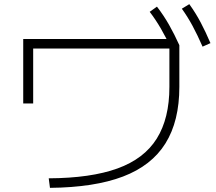

<svg xmlns="http://www.w3.org/2000/svg" viewBox="-20 -875 1040 926"><path d="M215 -15Q418 -16 546.5 -62.5Q675 -109 736 -206.5Q797 -304 797 -456V-641H140V-376H92V-687H829L845 -657V-456Q845 -291 778 -183.5Q711 -76 573 -23.5Q435 29 221 31ZM807 -638Q781 -694 756 -737Q731 -780 702 -818L737 -843Q770 -800 795.5 -755Q821 -710 845 -657ZM957 -650Q932 -707 908.5 -750.5Q885 -794 857 -833L893 -855Q924 -812 948 -766.5Q972 -721 995 -667Z"/></svg>

Font: M PLUS 1 Code Light
Style: Regular
Weight: 300
Designer: Coji Morishita
Foundry: UNDERFOREST DESIGN
Version: Version 1.002